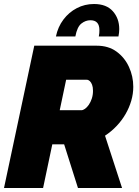

<svg xmlns="http://www.w3.org/2000/svg" viewBox="-23 -938 696 958"><path d="M-3 0 148 -710H460Q518 -710 558.5 -680.5Q599 -651 620.5 -604Q642 -557 642 -505Q642 -470 632 -435.5Q622 -401 603.5 -369Q585 -337 559 -309.5Q533 -282 501 -261L586 0H366L297 -218H238L192 0ZM383 -388Q391 -388 401 -395Q411 -402 420 -415Q429 -428 435 -446Q441 -464 441 -485Q441 -503 436.5 -515Q432 -527 425 -533.5Q418 -540 410 -540H307L275 -388ZM256 -756Q266 -804 293.5 -840.5Q321 -877 360.5 -897.5Q400 -918 446 -918Q508 -918 540 -882Q572 -846 572 -793Q572 -784 571 -775Q570 -766 568 -756H470Q472 -765 472.5 -773Q473 -781 473 -788Q473 -837 428 -837Q404 -837 383 -820.5Q362 -804 353 -756Z"/></svg>

Font: Raleway Thin Black
Style: Italic
Weight: 900
Italic angle: -12°
Version: Version 4.026